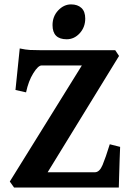

<svg xmlns="http://www.w3.org/2000/svg" viewBox="-20 -840 592 860"><path d="M518.1 -182.1Q517.1 -161.1 515.9 -125.2Q514.6 -89.4 513.7 -54.2Q512.7 -19 512.2 0H43L23.9 -26.9L346.7 -546.9H166.5Q150.9 -546.9 129.2 -512Q107.4 -477.1 96.7 -426.3L49.3 -437L68.4 -623Q95.2 -617.2 114 -616.2Q132.8 -615.2 161.1 -615.2H496.1L513.2 -589.4L193.4 -68.4H404.8Q425.8 -68.4 439.5 -101.1Q453.1 -133.8 471.7 -193.8ZM361.8 -756.8Q361.8 -718.3 337.2 -691.2Q312.5 -664.1 278.8 -664.1Q215.3 -664.1 215.3 -727.5Q215.3 -766.6 240.7 -793.5Q266.1 -820.3 298.3 -820.3Q327.6 -820.3 344.7 -804.4Q361.8 -788.6 361.8 -756.8Z"/></svg>

Font: Gentium Book Plus
Style: Bold
Weight: 700
Designer: Victor Gaultney, Annie Olsen, Iska Routamaa, Becca Hirsbrunner
Foundry: SIL International
Version: Version 6.101